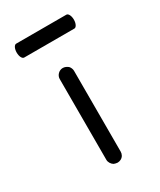

<svg xmlns="http://www.w3.org/2000/svg" viewBox="-99 -366 339 407"><g transform="rotate(-30 70.0 -163.0)"><path d="M131.4 -326H8.6C3.8 -326 0 -318.4 0 -309C0 -299.6 3.8 -292 8.6 -292H131.4C136.1 -292 140 -299.6 140 -309C140 -318.4 136.1 -326 131.4 -326ZM68 -232C59 -232 51 -224 51 -215V-17C51 -11 55 -5 60 -2C63 -1 66 0 69 0C72 0 75 -1 77 -2C83 -5 86 -11 86 -17V-215C86 -219 84 -224 81 -227C77 -230 73 -232 68 -232Z"/></g></svg>

Font: LetsTrace
Style: basic
Weight: 500
Version: Version 002.000